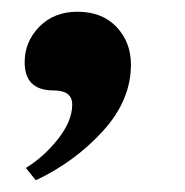

<svg xmlns="http://www.w3.org/2000/svg" viewBox="-20 -147 315 327"><path d="M103 31Q103 7 71 7Q22 7 22 -41Q22 -76 47 -101.5Q72 -127 112 -127Q154 -127 178.5 -101Q203 -75 203 -37Q203 24 155 76.5Q107 129 41 160L24 139Q55 120 79 89.5Q103 59 103 31Z"/></svg>

Font: Unna
Style: Bold Italic
Weight: 700
Italic angle: -8.05°
Designer: Jorge de Buen Unna
Foundry: Omnibus-Type
Version: Version 2.008